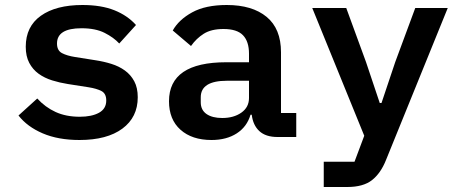

<svg xmlns="http://www.w3.org/2000/svg" viewBox="-20 -548 1840 768"><path d="M298 12Q213 12 151 -14.5Q89 -41 54 -86L129 -154Q161 -119 202.5 -100Q244 -81 299 -81Q347 -81 376 -97Q405 -113 405 -146Q405 -174 385.5 -184Q366 -194 334 -199L251 -212Q219 -217 188.5 -226.5Q158 -236 134.5 -253Q111 -270 97 -296.5Q83 -323 83 -361Q83 -442 143.5 -485Q204 -528 310 -528Q385 -528 437.5 -507Q490 -486 524 -448L457 -374Q435 -398 398.5 -416.5Q362 -435 306 -435Q208 -435 208 -374Q208 -346 228 -335.5Q248 -325 280 -320L362 -307Q395 -302 425.5 -292.5Q456 -283 479.5 -266Q503 -249 517 -223Q531 -197 531 -159Q531 -79 469.5 -33.5Q408 12 298 12Z M1090 0Q1043 0 1017.5 -23.5Q992 -47 987 -89H982Q968 -41 927 -14.5Q886 12 826 12Q748 12 702 -29Q656 -70 656 -143Q656 -299 885 -299H976V-333Q976 -382 952 -407Q928 -432 874 -432Q825 -432 795 -413Q765 -394 744 -364L671 -426Q695 -469 748.5 -498.5Q802 -528 887 -528Q989 -528 1046.5 -480.5Q1104 -433 1104 -339V-96H1165V0ZM869 -76Q915 -76 945.5 -97.5Q976 -119 976 -156V-225H888Q783 -225 783 -159V-139Q783 -108 806 -92Q829 -76 869 -76Z M1641 -516H1771L1524 92Q1503 145 1468 172.5Q1433 200 1369 200H1275V99H1398L1437 -5L1229 -516H1365L1444 -300L1499 -136H1506L1561 -300Z"/></svg>

Font: IBM Plex Mono SmBld
Style: Regular
Weight: 600
Monospace: yes
Designer: Mike Abbink, Paul van der Laan, Pieter van Rosmalen
Foundry: Bold Monday
Version: Version 2.3